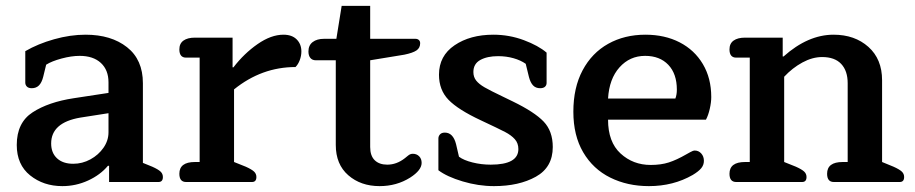

<svg xmlns="http://www.w3.org/2000/svg" viewBox="-20 -619 3111 653"><path d="M37 -126Q37 -202 91 -237Q145 -272 231 -285L349 -303V-339Q349 -381 323 -405Q297 -429 251 -429Q223 -429 189.5 -420Q156 -411 137 -399L127 -358Q122 -338 112.5 -328.5Q103 -319 88 -319Q77 -319 71.5 -324.5Q66 -330 66 -338V-445Q109 -470 164 -485.5Q219 -501 271 -501Q358 -501 412 -458.5Q466 -416 466 -336V-65L498 -52Q518 -43 526 -35.5Q534 -28 534 -17Q534 0 519 0H351V-55H347Q321 -24 279.5 -5Q238 14 192 14Q128 14 82.5 -22.5Q37 -59 37 -126ZM349 -169V-234L253 -219Q154 -202 154 -131Q154 -99 174 -80.5Q194 -62 229 -62Q260 -62 287.5 -77Q315 -92 332 -116.5Q349 -141 349 -169Z M590 -28Q590 -68 643 -68H659V-423H613Q590 -423 590 -451Q590 -471 604 -481Q618 -491 643 -491H771V-390H774Q810 -437 856 -469Q902 -501 944 -501Q973 -501 989 -485Q1005 -469 1005 -444Q1005 -429 999.5 -414.5Q994 -400 985 -391Q870 -391 776 -315V-68L816 -52Q836 -43 844 -35.5Q852 -28 852 -17Q852 0 837 0H613Q590 0 590 -28Z M1122 -126V-414H1054Q1042 -414 1035.5 -422Q1029 -430 1029 -444Q1029 -465 1043.5 -476Q1058 -487 1082 -487H1124L1142 -599H1239V-487H1393Q1400 -487 1404.5 -483Q1409 -479 1409 -472Q1409 -456 1396.5 -447.5Q1384 -439 1355 -433L1239 -414V-119Q1239 -89 1254.5 -74Q1270 -59 1297 -59Q1329 -59 1357 -81Q1360 -83 1367.5 -89.5Q1375 -96 1384 -96Q1397 -96 1405.5 -87.5Q1414 -79 1414 -65Q1414 -40 1375 -15Q1329 14 1271 14Q1207 14 1164.5 -23Q1122 -60 1122 -126Z M1471 -40V-148Q1471 -156 1476.5 -162Q1482 -168 1493 -168Q1521 -168 1531 -129L1541 -86Q1557 -74 1587 -66.5Q1617 -59 1649 -59Q1743 -59 1743 -112Q1743 -132 1731 -145.5Q1719 -159 1698 -170Q1677 -181 1615 -210Q1538 -246 1505.5 -279.5Q1473 -313 1473 -365Q1473 -429 1526 -465Q1579 -501 1658 -501Q1712 -501 1761.5 -482.5Q1811 -464 1839 -440V-337Q1839 -329 1833.5 -324Q1828 -319 1817 -319Q1802 -319 1793 -328.5Q1784 -338 1779 -357L1768 -402Q1751 -414 1726.5 -421Q1702 -428 1674 -428Q1637 -428 1613.5 -415Q1590 -402 1590 -374Q1590 -357 1599.5 -345Q1609 -333 1628 -322Q1647 -311 1691 -290L1724 -274Q1798 -238 1829 -205.5Q1860 -173 1860 -119Q1860 -50 1802.5 -18Q1745 14 1660 14Q1607 14 1553.5 -2Q1500 -18 1471 -40Z M1930 -239Q1930 -321 1961.5 -380Q1993 -439 2048.5 -470Q2104 -501 2175 -501Q2241 -501 2291.5 -475Q2342 -449 2370.5 -401Q2399 -353 2399 -289Q2399 -271 2394 -249Q2389 -227 2381 -212H2048Q2048 -136 2090.5 -97Q2133 -58 2193 -58Q2228 -58 2254.5 -66.5Q2281 -75 2314 -94Q2318 -96 2327.5 -101.5Q2337 -107 2343 -107Q2356 -107 2365 -97Q2374 -87 2374 -72Q2374 -58 2365 -47Q2356 -36 2336 -24Q2270 14 2187 14Q2114 14 2055.5 -15Q1997 -44 1963.5 -101Q1930 -158 1930 -239ZM2277 -284Q2282 -297 2282 -314Q2282 -368 2253 -398.5Q2224 -429 2174 -429Q2122 -429 2087 -390Q2052 -351 2048 -284Z M2461 -28Q2461 -68 2514 -68H2530V-423H2484Q2461 -423 2461 -451Q2461 -471 2475 -481Q2489 -491 2514 -491H2642V-427H2645Q2728 -501 2815 -501Q2887 -501 2933.5 -459.5Q2980 -418 2980 -346V-68L3019 -52Q3039 -43 3047 -35.5Q3055 -28 3055 -17Q3055 0 3040 0H2816Q2793 0 2793 -28Q2793 -68 2846 -68H2863V-336Q2863 -378 2841 -401.5Q2819 -425 2776 -425Q2743 -425 2709 -406.5Q2675 -388 2647 -358V-68L2687 -52Q2707 -43 2715 -35.5Q2723 -28 2723 -17Q2723 0 2708 0H2484Q2461 0 2461 -28Z"/></svg>

Font: Maitree Semibold
Style: Regular
Weight: 600
Designer: CadsonDemak Team
Foundry: CadsonDemak
Version: Version 1.000